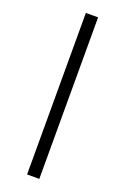

<svg xmlns="http://www.w3.org/2000/svg" viewBox="-170 -812 653 1003"><g transform="rotate(20 157.0 -311.0)"><path d="M191 138V-760H123V138Z"/></g></svg>

Font: LVC Sans
Style: Regular
Weight: 400
Designer: Mike Abbink, Paul van der Laan, Pieter van Rosmalen
Foundry: Bold Monday
Version: Version 3.0